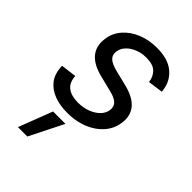

<svg xmlns="http://www.w3.org/2000/svg" viewBox="-231 -642 979 979"><g transform="rotate(45 258.0 -153.0)"><path d="M216.3 11.7Q161.6 11.7 120.8 -3.9Q80.1 -19.5 55.9 -49.8Q31.7 -80.1 28.3 -124.5Q27.8 -128.4 27.6 -132.1Q27.3 -135.7 27.8 -139.6L111.8 -150.4Q114.3 -105.5 141.6 -84.7Q168.9 -64 217.3 -64Q255.9 -64 286.9 -76.2Q317.9 -88.4 337.4 -108.6Q356.9 -128.9 359.9 -153.8Q363.3 -179.2 347.2 -195.6Q331.1 -211.9 294.4 -220.7L208.5 -242.2Q139.6 -258.8 108.4 -295.9Q77.1 -333 85 -390.1Q90.8 -437 121.6 -472.4Q152.3 -507.8 200 -527.3Q247.6 -546.9 303.7 -546.9Q381.8 -546.9 424.6 -513.7Q467.3 -480.5 477.5 -427.2Q478.5 -421.9 479.2 -416.7Q480 -411.6 480.5 -405.8L399.4 -394.5Q396 -427.2 374 -450.2Q352.1 -473.1 302.2 -473.1Q268.1 -473.1 239.5 -461.4Q210.9 -449.7 192.9 -430.2Q174.8 -410.6 171.4 -385.7Q168 -358.9 185.8 -342.8Q203.6 -326.7 246.6 -316.4L325.7 -296.9Q395 -279.8 425.8 -243.2Q456.5 -206.5 448.7 -150.9Q444.3 -114.7 424.8 -85Q405.3 -55.2 374 -33.4Q342.8 -11.7 302.5 0Q262.2 11.7 216.3 11.7ZM89.4 240.7 159.7 57.6H249L157.2 240.7Z"/></g></svg>

Font: Inter 18pt
Style: Italic
Weight: 400
Italic angle: -9.3988°
Designer: Rasmus Andersson
Foundry: rsms
Version: Version 4.001;git-66647c0bb